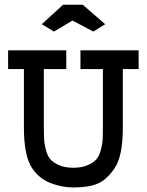

<svg xmlns="http://www.w3.org/2000/svg" viewBox="-20 -784 626 819"><path d="M14.6 -569.3H262.7V-489.3H167V-240.2Q167 -208 168 -189.5Q168.9 -170.9 175.8 -144.5Q182.6 -118.2 195.3 -104Q208 -89.8 232.9 -79.1Q257.8 -68.4 293 -68.4Q328.1 -68.4 353 -79.1Q377.9 -89.8 390.6 -104Q403.3 -118.2 410.2 -144.5Q417 -170.9 418 -189.5Q418.9 -208 418.9 -240.2V-489.3H323.2V-569.3H571.3V-489.3H503.9V-240.2Q503.9 -117.2 468.8 -66.4Q436.5 -18.6 398.4 -1.5Q360.4 15.6 293 15.6Q243.2 15.6 194.8 -3.4Q146.5 -22.5 117.2 -66.4Q82 -118.2 82 -240.2V-489.3H14.6ZM249 -763.7H333L428.7 -680.7L377.9 -649.4L289.1 -696.3L210 -649.4L158.2 -680.7Z"/></svg>

Font: Thabit-Bold
Style: Bold
Weight: 700
Designer: Regenerated by Nadim Shaikli
Foundry: MAK Alagha
Version: 0.01